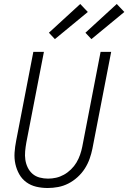

<svg xmlns="http://www.w3.org/2000/svg" viewBox="-20 -930 643 962"><path d="M219 12Q189 12 161.5 5.5Q134 -1 112 -17Q90 -33 76.5 -57Q63 -81 57 -108.5Q51 -136 53 -165.5Q55 -195 61 -225L147 -670H200L112 -216Q108 -194 106 -172Q104 -150 107 -129.5Q110 -109 119 -90.5Q128 -72 143 -59Q158 -46 178.5 -40.5Q199 -35 221 -35Q241 -35 261 -39.5Q281 -44 300 -54.5Q319 -65 335.5 -81Q352 -97 363 -115.5Q374 -134 381 -154Q388 -174 392 -194L484 -670H537L443 -185Q438 -160 429 -134.5Q420 -109 405 -85.5Q390 -62 368.5 -42.5Q347 -23 322.5 -10.5Q298 2 271.5 7Q245 12 219 12ZM438 -734 408 -766 565 -910 603 -870ZM255 -734 225 -766 382 -910 420 -870Z"/></svg>

Font: Lode Dark
Style: Italic
Weight: 400
Italic angle: -11°
Monospace: yes
Designer: Belleve Invis
Foundry: Belleve Invis
Version: Version 29.2.0; ttfautohint (v1.8.3)